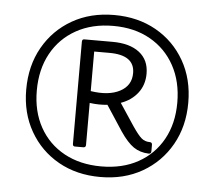

<svg xmlns="http://www.w3.org/2000/svg" viewBox="-43 -842 686 614"><g transform="rotate(5 300.0 -535.0)"><path d="M300 -275Q224 -275 165.5 -308Q107 -341 73.5 -399.5Q40 -458 40 -533Q40 -610 73.5 -669Q107 -728 165.5 -761.5Q224 -795 300 -795Q376 -795 434.5 -762Q493 -729 526.5 -670.5Q560 -612 560 -536Q560 -460 526.5 -401Q493 -342 434.5 -308.5Q376 -275 300 -275ZM300 -309Q368 -309 418.5 -337Q469 -365 497 -415.5Q525 -466 525 -533Q525 -601 497 -652Q469 -703 418.5 -731.5Q368 -760 300 -760Q232 -760 181 -731.5Q130 -703 102 -652Q74 -601 74 -533Q74 -466 102 -415.5Q130 -365 181 -337Q232 -309 300 -309ZM204 -373V-701Q204 -709 211 -709H302Q357 -709 388 -685Q419 -661 419 -617Q419 -581 399 -555Q379 -529 345 -517L392 -446Q411 -418 422 -409Q433 -400 448 -400Q456 -400 456 -392V-371Q456 -363 448 -363Q420 -364 399.5 -378Q379 -392 356 -426L303 -507Q276 -504 246 -508V-373Q246 -365 238 -365H211Q204 -365 204 -373ZM246 -673V-546Q304 -537 340 -556Q376 -575 376 -615Q376 -673 295 -673Z"/></g></svg>

Font: Gowun Dodum
Style: Regular
Weight: 400
Designer: Yanghee Ryu
Foundry: Yanghee Ryu
Version: Version 2.000